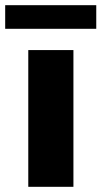

<svg xmlns="http://www.w3.org/2000/svg" viewBox="-45 -720 391 740"><path d="M-25 -609V-700H326V-609ZM64 0V-527H238V0Z"/></svg>

Font: Archivo SemiExpanded ExtraBold
Style: Regular
Weight: 800
Width: 6
Designer: Hector Gatti
Foundry: Omnibus-Type
Version: Version 2.001; ttfautohint (v1.8.3)